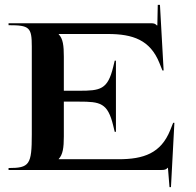

<svg xmlns="http://www.w3.org/2000/svg" viewBox="-20 -695 800 785"><path d="M15 0H639C655 0 658.6 -2 665.6 -9H666.6L673 70H679L693 -193H688L676 -163C638.1 -68.2 567.1 -44 465 -44H220V-45C237 -63 241 -91.5 241 -137V-279.5H303C390.2 -279.5 420.5 -274.6 443 -181L449 -156H454V-447H449L443 -422C420.5 -328.4 390.2 -324 303 -324H241V-463C241 -508.5 237.5 -536.9 220.1 -554.6L220 -556H421C523.1 -556 594.1 -531.8 632 -437L644 -407H649L634 -675H625L623.3 -591.1H621.3C614.3 -598.1 611 -600 595 -600H15V-592C100.5 -592 110 -583.3 110 -505V-145C110 -21.7 100.5 -8 15 -8Z"/></svg>

Font: Prida01
Style: Black
Weight: 900
Designer: gluk
Foundry: gluk
Version: Version 00.072